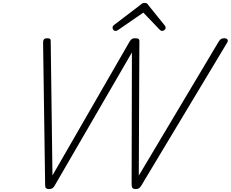

<svg xmlns="http://www.w3.org/2000/svg" viewBox="-20 -1276 1574 1310"><path d="M314 14Q301 14 294.5 8.5Q288 3 288 -13L274 -987Q274 -1002 281 -1008.5Q288 -1015 302 -1015Q317 -1015 322 -1010Q327 -1005 326 -992L338 -79L864 -992Q873 -1006 880.5 -1010.5Q888 -1015 902 -1015Q919 -1015 925.5 -1010Q932 -1005 931 -992L927 -78L1472 -992Q1481 -1006 1489 -1010.5Q1497 -1015 1510 -1015Q1526 -1015 1532 -1006Q1538 -997 1528 -982L943 -8Q935 4 927.5 9Q920 14 905 14Q892 14 885.5 8Q879 2 878 -13L880 -918L352 -8Q345 4 336.5 9Q328 14 314 14ZM768 -1065Q759 -1065 753.5 -1072Q748 -1079 748 -1087Q748 -1093 750 -1096.5Q752 -1100 756 -1104L937 -1242Q946 -1251 953 -1253.5Q960 -1256 968 -1256Q975 -1256 981 -1253Q987 -1250 992 -1241L1105 -1101Q1108 -1098 1109 -1093.5Q1110 -1089 1110 -1086Q1110 -1077 1102 -1071Q1094 -1065 1087 -1065Q1081 -1065 1076 -1068Q1071 -1071 1067 -1076L958 -1190L791 -1075Q784 -1070 779 -1067.5Q774 -1065 768 -1065Z"/></svg>

Font: Playwrite RO ExtraLight
Style: Regular
Weight: 250
Version: Version 1.002